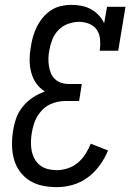

<svg xmlns="http://www.w3.org/2000/svg" viewBox="-20 -763 540 791"><path d="M214 8Q184 8 155 2Q126 -4 102 -19Q78 -34 61.5 -57Q45 -80 37.5 -107.5Q30 -135 29.5 -165Q29 -195 34 -225Q38 -251 47 -276.5Q56 -302 74 -324Q92 -346 115.5 -361.5Q139 -377 165 -386Q144 -399 129.5 -419.5Q115 -440 108.5 -465Q102 -490 102 -516.5Q102 -543 107 -570Q110 -591 116 -612Q122 -633 132 -653Q142 -673 156.5 -690.5Q171 -708 190 -720.5Q209 -733 230.5 -738Q252 -743 273 -743Q295 -743 316 -739Q337 -735 355 -725Q373 -715 387 -700Q401 -685 409 -667L421 -735H497L467 -554H391Q394 -576 392.5 -598.5Q391 -621 380 -638.5Q369 -656 348.5 -664.5Q328 -673 306 -673Q284 -673 261 -665Q238 -657 221 -639.5Q204 -622 195.5 -600Q187 -578 183 -555Q180 -540 179.5 -523.5Q179 -507 181.5 -491.5Q184 -476 189.5 -462Q195 -448 206 -437.5Q217 -427 232 -422Q247 -417 263 -417H317L306 -347H251Q234 -347 217 -343.5Q200 -340 184 -332Q168 -324 155 -311Q142 -298 133 -282.5Q124 -267 119 -250Q114 -233 111 -216Q108 -198 107.5 -179Q107 -160 110.5 -142Q114 -124 122.5 -108.5Q131 -93 145 -82Q159 -71 177 -66.5Q195 -62 214 -62Q236 -62 259 -69.5Q282 -77 300.5 -92.5Q319 -108 332 -128.5Q345 -149 354 -171L425 -143Q412 -111 391 -82Q370 -53 341.5 -32Q313 -11 280 -1.5Q247 8 214 8Z"/></svg>

Font: Iosevka Slab
Style: Italic
Weight: 400
Italic angle: -9°
Monospace: yes
Designer: Belleve Invis
Foundry: Belleve Invis
Version: Version 11.1.0; ttfautohint (v1.8.3)